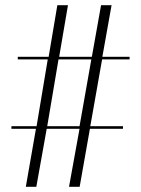

<svg xmlns="http://www.w3.org/2000/svg" viewBox="-20 -720 544 740"><path d="M79.5 0 118.5 -223.5H24V-233.5H121L164 -491H48.5V-501H167.5L201 -700H242L208 -501H334L369.5 -700H410L374.5 -501H479.5V-491H373.5L328 -233.5H454V-223.5H326.5L287 0H246L286.5 -223.5H160L120 0ZM162 -233.5H286.5L332 -491H205.5Z"/></svg>

Font: Imbue 100pt ExtraLight
Style: Regular
Weight: 200
Designer: Tyler Finck
Foundry: Etcetera Type Company
Version: Version 1.102; ttfautohint (v1.8.3)